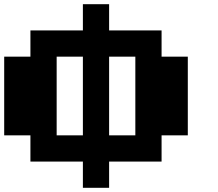

<svg xmlns="http://www.w3.org/2000/svg" viewBox="-20 -1020 1040 915"><path d="M375 -937.5V-1000H437.5H500V-937.5V-875H625H750V-812.5V-750H812.5H875V-562.5V-375H812.5H750V-312.5V-250H625H500V-187.5V-125H437.5H375V-187.5V-250H250H125V-312.5V-375H62.5H0V-562.5V-750H62.5H125V-812.5V-875H250H375ZM375 -562.5V-750H312.5H250V-562.5V-375H312.5H375ZM625 -562.5V-750H562.5H500V-562.5V-375H562.5H625Z"/></svg>

Font: Press Start 2P
Style: Regular
Weight: 500
Monospace: yes
Version: Version 2.14